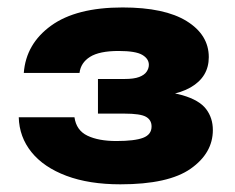

<svg xmlns="http://www.w3.org/2000/svg" viewBox="-20 -889 625 510"><path d="M43.2 -695.2Q49 -772.6 115.8 -820.9Q182.6 -869.2 305.6 -869.2Q417.4 -869.2 476 -832.8Q534.6 -796.4 534.6 -737.2Q534.6 -684.6 486.2 -656.8Q437.8 -629 340.4 -630.6V-647.4Q420.2 -649 464.8 -636Q509.4 -623 527.4 -599.4Q545.4 -575.8 545.4 -543.6Q545.4 -482.4 486.5 -440.9Q427.6 -399.4 299.8 -399.4Q216.6 -399.4 156.4 -422Q96.2 -444.6 63.7 -484.8Q31.2 -525 29.8 -577.6H177.8Q182.6 -542.8 212.2 -528.6Q241.8 -514.4 289 -514.4Q337.8 -514.4 360.2 -523Q382.6 -531.6 382.6 -553Q382.6 -570.4 367.7 -578.8Q352.8 -587.2 310.8 -587.2H240.2V-679.2H310.8Q335.8 -679.2 349.7 -684.5Q363.6 -689.8 369.5 -698.6Q375.4 -707.4 375.4 -716.8Q375.4 -733 357.8 -743.3Q340.2 -753.6 295.2 -753.6Q244 -753.6 219.2 -738Q194.4 -722.4 191.2 -695.2Z"/></svg>

Font: Unbounded
Style: Regular
Weight: 400
Designer: Luke Prowse, Jean-Baptiste Morizot, Fátima Lázaro, Florian Runge
Foundry: NaN
Version: Version 1.701;gftools[0.9.28.dev5+ged2979d]